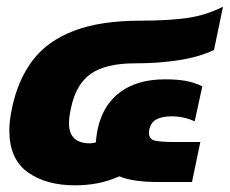

<svg xmlns="http://www.w3.org/2000/svg" viewBox="-20 -546 689 576"><path d="M205 10Q118 10 63 -29.5Q8 -69 8 -155Q8 -184 16 -222Q34 -307 78 -365Q122 -423 201.5 -453.5Q281 -484 403 -484Q484 -484 541 -492Q598 -500 649 -526L622 -396Q578 -375 517 -365.5Q456 -356 385 -356Q298 -356 253 -325Q208 -294 193 -222Q187 -195 187 -176Q187 -116 250 -116Q258 -116 268 -119Q268 -128 269.5 -138Q271 -148 273 -159Q289 -232 341 -270Q393 -308 475 -308Q511 -308 536.5 -303.5Q562 -299 587 -287L564 -182Q549 -189 531.5 -193Q514 -197 494 -197Q468 -197 450.5 -188.5Q433 -180 428 -158Q427 -154 427 -147Q427 -127 447.5 -123.5Q468 -120 501 -120H581L556 0H452Q418 0 389 -4Q360 -8 338 -17Q304 -2 271.5 4Q239 10 205 10Z"/></svg>

Font: Kanit
Style: Bold Italic
Weight: 700
Italic angle: -12°
Designer: Katatrad Team
Foundry: CadsonDemak
Version: Version 2.000; ttfautohint (v1.8.3)